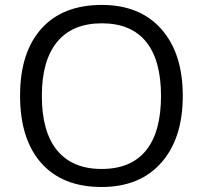

<svg xmlns="http://www.w3.org/2000/svg" viewBox="-20 -745 819 775"><path d="M717.8 -357.9Q717.8 -186.5 631.1 -88.4Q544.4 9.8 390.1 9.8Q232.4 9.8 146.7 -86.7Q61 -183.1 61 -358.9Q61 -533.2 147 -629.2Q232.9 -725.1 391.1 -725.1Q544.9 -725.1 631.3 -627.4Q717.8 -529.8 717.8 -357.9ZM148.9 -357.9Q148.9 -212.9 210.7 -137.9Q272.5 -63 390.1 -63Q508.8 -63 569.3 -137.7Q629.9 -212.4 629.9 -357.9Q629.9 -502 569.6 -576.4Q509.3 -650.9 391.1 -650.9Q272.5 -650.9 210.7 -575.9Q148.9 -501 148.9 -357.9Z"/></svg>

Font: f0_51640 
Style: Regular
Weight: 400
Foundry: Ascender Corporation
Version: Version 1.10